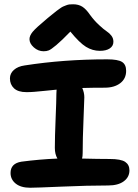

<svg xmlns="http://www.w3.org/2000/svg" viewBox="-20 -925 649 906"><path d="M186 -683.1Q160.2 -683.1 139.6 -701.4Q119.1 -719.7 119.1 -740.2Q119.1 -756.3 134 -774.7Q148.9 -793 205.1 -839.8Q211.9 -845.2 227.5 -857.9Q243.2 -870.6 247.3 -873.8Q251.5 -877 262.5 -884.8Q273.4 -892.6 278.1 -894.3Q282.7 -896 291.5 -899.7Q300.3 -903.3 307.9 -904.1Q315.4 -904.8 325.2 -904.8Q350.1 -904.8 368.2 -893.6Q386.2 -882.3 404.8 -855Q424.8 -827.6 447.3 -806.9Q469.7 -786.1 483.2 -777.3Q496.6 -768.6 505.9 -756.3Q515.1 -744.1 515.1 -728Q515.1 -708 498 -696.5Q481 -685.1 451.2 -685.1Q416.5 -685.1 385.7 -704.1Q355 -723.1 312 -775.9Q271 -733.4 245.8 -712.4Q220.7 -691.4 210.2 -687.3Q199.7 -683.1 186 -683.1ZM122.1 -39.1Q78.6 -39.1 54.2 -58.6Q29.8 -78.1 29.8 -108.9Q29.8 -153.8 81.1 -162.1Q166.5 -173.3 251 -176.8Q238.8 -197.3 238.8 -227.1Q238.8 -277.3 242.4 -364.7Q246.1 -452.1 246.1 -482.9Q246.1 -486.3 246.6 -492.7Q247.1 -499 247.1 -502Q227.5 -500 194.1 -496.6Q160.6 -493.2 141.8 -491.7Q123 -490.2 105 -490.2Q65.4 -490.2 46.1 -508.3Q26.9 -526.4 26.9 -555.2Q26.9 -578.6 45.7 -595.2Q64.5 -611.8 96.2 -616.2Q280.8 -645 485.8 -645Q536.1 -645 555.7 -632.8Q575.2 -620.6 575.2 -590.8Q575.2 -553.7 547.4 -532.5Q519.5 -511.2 474.1 -511.2Q414.1 -511.2 368.2 -509.8Q377.9 -487.8 377.9 -465.8Q377.9 -449.2 374 -359.9Q370.1 -270.5 370.1 -203.1Q370.1 -187 367.2 -176.8Q445.3 -174.8 497.1 -174.8Q550.8 -174.8 570.8 -161.1Q590.8 -147.5 590.8 -121.1Q590.8 -89.4 564.2 -69.6Q537.6 -49.8 490.2 -49.8Q394.5 -49.8 271.5 -44.4Q148.4 -39.1 122.1 -39.1Z"/></svg>

Font: Shantell Sans Irregular
Style: Regular
Weight: 600
Designer: Stephen Nixon, Anya Danilova, Shantell Martin
Foundry: Arrow Type
Version: Version 1.006;[9816181b4]